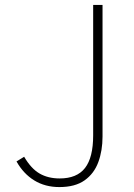

<svg xmlns="http://www.w3.org/2000/svg" viewBox="-20 -746 543 779"><path d="M221 13Q163 13 119 -14Q75 -41 47 -91L78 -110Q106 -62 140.5 -42Q175 -22 222 -22Q292 -22 325 -64.5Q358 -107 358 -197V-726H396V-192Q396 -135 379 -88.5Q362 -42 323.5 -14.5Q285 13 221 13Z"/></svg>

Font: Noto Sans KR Thin Thin
Style: Regular
Weight: 250
Version: Version 2.004-H2;hotconv 1.0.118;makeotfexe 2.5.65603